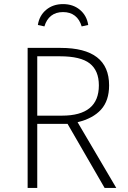

<svg xmlns="http://www.w3.org/2000/svg" viewBox="-20 -918 624 938"><path d="M310 -313H162V0H115V-684H276Q513 -684 513 -501Q513 -426 473.5 -382.5Q434 -339 359 -321L548 0H491ZM283 -353Q463 -353 463 -501Q463 -573 418.5 -608Q374 -643 273 -643H162V-353ZM411 -796 379 -789Q369 -823 346 -841Q323 -859 288 -859Q253 -859 230 -841Q207 -823 197 -789L165 -796Q172 -842 205.5 -870Q239 -898 288 -898Q337 -898 370.5 -870Q404 -842 411 -796Z"/></svg>

Font: FiraGO ExtraLight
Style: Regular
Weight: 200
Designer: bBox Type
Foundry: bBox Type GmbH
Version: Version 1.001